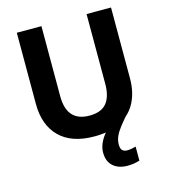

<svg xmlns="http://www.w3.org/2000/svg" viewBox="-134 -819 1015 1156"><g transform="rotate(-15 373.5 -241.0)"><path d="M498.3 95.4Q498.3 122 509.4 132Q520.5 142.1 539.1 142.1Q553.6 142.1 568.8 139Q583.9 135.9 593.2 133V220.8Q577.9 225.4 559.7 228.8Q541.4 232.2 517.1 232.2Q461.7 232.2 428.2 202.8Q394.6 173.5 394.6 117.6Q394.6 89.9 406.9 60.9Q419.3 31.9 443.5 3.3Q467.7 -25.4 502.4 -51.6L593.4 -70.5Q563.4 -35.9 541.9 -8.3Q520.4 19.3 509.4 43.8Q498.3 68.4 498.3 95.4ZM666.8 -271.5Q666.8 -187.8 634.4 -124.3Q602 -60.8 536.2 -25.4Q470.4 10 370.5 10Q228.4 10 154 -64.3Q79.6 -138.7 79.6 -269.9V-714H233.1V-277.8Q233.1 -197.6 268.6 -158.1Q304.1 -118.6 374.3 -118.6Q448.1 -118.6 481.3 -159.8Q514.4 -200.9 514.4 -278.8V-714H666.8Z"/></g></svg>

Font: Noto Sans Meetei Mayek
Style: Regular
Weight: 400
Designer: Monotype Design Team and Neelakash Kshetrimayum
Foundry: Monotype Imaging Inc.
Version: Version 2.002